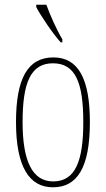

<svg xmlns="http://www.w3.org/2000/svg" viewBox="-20 -786 450 816"><path d="M238 -606H245V-619C222 -657 193 -721 177 -766H134V-756C152 -721 205 -642 238 -606ZM205 10C308 10 362 -73 362 -267C362 -449 314 -542 207 -542C97 -542 48 -451 48 -267C48 -76 105 10 205 10ZM206 -15C117 -15 76 -102 76 -267C76 -434 110 -517 205 -517C301 -517 334 -434 334 -267C334 -103 301 -15 206 -15Z"/></svg>

Font: Noto Serif Devanagari ExtraCondensed Thin
Style: Regular
Weight: 100
Width: 2
Designer: Universal Thirst, Indian Type Foundry and the Monotype Design Team
Foundry: Monotype Imaging Inc.
Version: Version 2.004